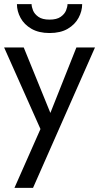

<svg xmlns="http://www.w3.org/2000/svg" viewBox="-20 -690 480 930"><path d="M62 -670H133Q133 -657 140 -639.5Q147 -622 166 -608.5Q185 -595 220 -595Q255 -595 274 -608.5Q293 -622 300 -639.5Q307 -657 307 -670H378Q378 -636 360.5 -603.5Q343 -571 308 -550.5Q273 -530 220 -530Q168 -530 132.5 -550.5Q97 -571 79.5 -603.5Q62 -636 62 -670ZM440 -460 140 220H50L176 -65L0 -460H95L224 -143L350 -460Z"/></svg>

Font: Von Book
Style: Regular
Weight: 400
Version: Version 4.000; ttfautohint (v1.8.4.7-5d5b)